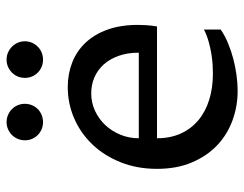

<svg xmlns="http://www.w3.org/2000/svg" viewBox="-102 -660 770 607"><g transform="rotate(-90 283.5 -356.0)"><path d="M494.1 -43.9Q475.6 -30.8 451.4 -20.8Q427.2 -10.7 401.4 -3.9Q375.5 2.9 349.4 6.3Q323.2 9.8 300.8 9.8Q251 9.8 206.1 -6.8Q161.1 -23.4 127.4 -55.7Q93.8 -87.9 73.7 -135.5Q53.7 -183.1 53.7 -245.1Q53.7 -309.1 75 -361.3Q96.2 -413.6 131.8 -450.4Q167.5 -487.3 214.1 -507.3Q260.7 -527.3 312 -527.3Q353.5 -527.3 389.4 -513.4Q425.3 -499.5 451.9 -471.7Q478.5 -443.8 493.7 -402.1Q508.8 -360.4 508.8 -304.7Q508.8 -293.5 507.8 -277.8Q506.8 -262.2 503.9 -245.1H150.4Q150.4 -203.1 165.3 -170.2Q180.2 -137.2 207.3 -114.5Q234.4 -91.8 272 -80.1Q309.6 -68.4 355 -68.4Q366.2 -68.4 382.3 -69.3Q398.4 -70.3 417 -73.2Q435.5 -76.2 455.6 -81.8Q475.6 -87.4 494.1 -96.7ZM420.9 -302.7Q420.9 -339.4 410.6 -367.4Q400.4 -395.5 382.8 -414.6Q365.2 -433.6 342 -443.4Q318.8 -453.1 292.5 -453.1Q263.2 -453.1 237.3 -441.2Q211.4 -429.2 192.1 -408.7Q172.9 -388.2 161.6 -360.8Q150.4 -333.5 150.4 -302.7ZM144 -662.6Q144 -674.8 148.4 -685.3Q152.8 -695.8 160.6 -703.6Q168.5 -711.4 179 -716.1Q189.5 -720.7 201.2 -720.7Q213.4 -720.7 224.1 -716.1Q234.9 -711.4 242.7 -703.6Q250.5 -695.8 254.9 -685.3Q259.3 -674.8 259.3 -662.6Q259.3 -650.9 254.9 -640.4Q250.5 -629.9 242.7 -622.1Q234.9 -614.3 224.1 -609.9Q213.4 -605.5 201.2 -605.5Q189.5 -605.5 179 -609.9Q168.5 -614.3 160.6 -622.1Q152.8 -629.9 148.4 -640.4Q144 -650.9 144 -662.6ZM341.3 -662.6Q341.3 -674.8 345.7 -685.3Q350.1 -695.8 357.9 -703.6Q365.7 -711.4 376.2 -716.1Q386.7 -720.7 398.9 -720.7Q411.1 -720.7 421.6 -716.1Q432.1 -711.4 439.9 -703.6Q447.8 -695.8 452.4 -685.3Q457 -674.8 457 -662.6Q457 -650.9 452.4 -640.4Q447.8 -629.9 439.9 -622.1Q432.1 -614.3 421.6 -609.9Q411.1 -605.5 398.9 -605.5Q386.7 -605.5 376.2 -609.9Q365.7 -614.3 357.9 -622.1Q350.1 -629.9 345.7 -640.4Q341.3 -650.9 341.3 -662.6Z"/></g></svg>

Font: Proza Libre
Style: Regular
Weight: 400
Designer: Jasper de Waard
Foundry: Jasper de Waard
Version: Version 1.000; ttfautohint (v1.4.1.8-43bc)